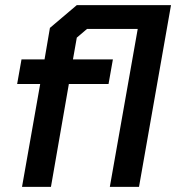

<svg xmlns="http://www.w3.org/2000/svg" viewBox="-20 -730 688 750"><path d="M523 0H409L518 -617H320L280 -583L265 -498H421L404 -402H249L179 0H66L137 -402H47L64 -498H154L175 -621L280 -710H648Z"/></svg>

Font: Chakra Petch SemiBold
Style: Italic
Weight: 600
Italic angle: -10°
Designer: Katatrad Aksorn Co.,Ltd.
Foundry: Cadson Demak Co.,Ltd.
Version: Version 1.000; ttfautohint (v1.6)